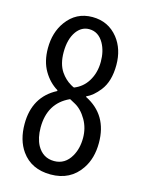

<svg xmlns="http://www.w3.org/2000/svg" viewBox="-125 -876 750 993"><g transform="rotate(15 250.0 -379.5)"><path d="M167 -388.2Q121.1 -416 92.3 -465.3Q63 -515.1 63 -585.9Q63 -670.4 106 -729.5Q157.7 -800.8 244.6 -800.8Q330.1 -800.8 382.3 -735.4Q427.7 -677.7 427.7 -592.8Q427.7 -504.9 387.7 -454.1Q354.5 -411.6 318.8 -396V-393.1Q444.8 -330.6 444.8 -180.2Q444.8 -97.2 405.8 -40Q350.6 42 245.1 42Q141.6 42 88.4 -32.7Q47.9 -89.8 47.9 -176.3Q47.9 -321.8 167 -383.8ZM246.1 -423.8Q291 -441.4 316.9 -482.4Q345.7 -528.3 345.7 -587.9Q345.7 -644.5 323.2 -685.1Q294.9 -735.8 244.6 -735.8Q204.1 -735.8 177.2 -699.2Q147 -657.2 147 -586.9Q147 -523.4 173.8 -483.9Q196.3 -451.2 228 -432.6Q244.1 -423.3 246.1 -423.8ZM240.7 -359.9Q132.8 -310.1 132.8 -179.7Q132.8 -124 153.3 -85.4Q184.1 -29.8 244.6 -29.8Q303.2 -29.8 335 -85.4Q358.9 -127 358.9 -183.6Q358.9 -236.3 334 -279.8Q307.1 -326.2 270 -345.7Q252 -355.5 251 -356Q244.1 -360.4 241.7 -360.4Q241.7 -360.4 240.7 -359.9Z"/></g></svg>

Font: BIZ UDGothic
Style: Regular
Weight: 400
Monospace: yes
Designer: TypeBank Co., Ltd.
Foundry: Morisawa Inc.
Version: Version 1.05